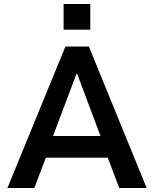

<svg xmlns="http://www.w3.org/2000/svg" viewBox="-20 -937 769 957"><path d="M17 0 306 -705H423L711 0H574L500 -197L554 -151H173L226 -197L151 0ZM361 -568 234 -232 214 -259H512L491 -232L365 -568ZM297 -789V-917H430V-789Z"/></svg>

Font: Nunito Sans 7pt SemiCondensed
Style: Bold
Weight: 700
Width: 4
Designer: Vernon Adams
Foundry: Vernon Adams
Version: Version 3.101;gftools[0.9.27]